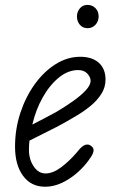

<svg xmlns="http://www.w3.org/2000/svg" viewBox="-20 -736 450 766"><path d="M160 9Q104 9 72 -34.5Q40 -78 40 -151Q40 -221 61.2 -285.5Q82.5 -350 119 -400.5Q155.5 -451 202.2 -480.2Q249 -509.5 300.5 -509.5Q347.5 -509.5 374.2 -485.5Q401 -461.5 401 -418.5Q401 -387 384 -360.8Q367 -334.5 341 -313.2Q315 -292 287.2 -275.5Q259.5 -259 237.5 -246.5Q208 -230 166.8 -209.8Q125.5 -189.5 97.5 -175Q96.5 -166 96 -156.8Q95.5 -147.5 95.5 -138Q95.5 -100 114.5 -72Q133.5 -44 161.5 -44Q191 -44 223.8 -68.5Q256.5 -93 287 -128.5Q306.5 -154 319.8 -158Q333 -162 342.5 -154.5Q349.5 -150 352.2 -143.2Q355 -136.5 350.8 -124.8Q346.5 -113 331.5 -93.5Q298 -49 251.8 -20Q205.5 9 160 9ZM109 -239Q130.5 -250.5 156 -263.5Q181.5 -276.5 204 -289Q239.5 -310 271 -332.2Q302.5 -354.5 322 -375.5Q341.5 -396.5 341.5 -414Q341.5 -428 328.5 -442.2Q315.5 -456.5 292 -456.5Q251.5 -456.5 214.8 -426.5Q178 -396.5 150.2 -347Q122.5 -297.5 109 -239ZM329 -623.5Q310.5 -623.5 298.8 -637Q287 -650.5 287 -670.5Q287 -688.5 298.5 -702.5Q310 -716.5 329 -716.5Q347.5 -716.5 360.5 -703.8Q373.5 -691 373.5 -670.5Q373.5 -651 360.8 -637.2Q348 -623.5 329 -623.5Z"/></svg>

Font: Edu VIC WA NT Hand Pre
Style: Regular
Weight: 400
Designer: Tina and Corey Anderson, Eben Sorkin, Mirko Velimirovic
Foundry: Google for Education
Version: Version 1.000